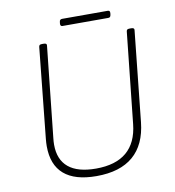

<svg xmlns="http://www.w3.org/2000/svg" viewBox="-89 -889 889 974"><g transform="rotate(-10 356.0 -402.0)"><path d="M330 6Q219 6 163 -42.5Q107 -91 107 -187Q107 -196 107.5 -205Q108 -214 109 -224L157 -690Q158 -697 161.5 -699.5Q165 -702 174 -702H182Q199 -702 197 -690L147 -221Q146 -213 145.5 -204.5Q145 -196 145 -188Q145 -111 192.5 -71.5Q240 -32 334 -32Q436 -32 492 -79.5Q548 -127 558 -221L608 -690Q609 -697 612.5 -699.5Q616 -702 625 -702H633Q650 -702 648 -690L599 -224Q587 -110 519.5 -52Q452 6 330 6ZM292 -774Q280 -774 281 -788L282 -796Q283 -810 296 -810H532Q543 -810 542 -796L541 -788Q540 -781 537 -777.5Q534 -774 528 -774Z"/></g></svg>

Font: Asap Thin
Style: Italic
Weight: 250
Italic angle: -6°
Designer: Pablo Cosgaya
Foundry: Omnibus-Type
Version: Version 3.001